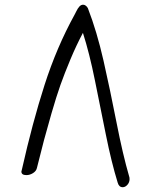

<svg xmlns="http://www.w3.org/2000/svg" viewBox="-20 -741 634 806"><path d="M134.8 -35.2Q131.8 -22.5 118.4 -14.2Q105 -5.9 90.8 -5.9Q69.8 -5.9 69.8 -21Q69.8 -22.9 71.8 -28.8Q116.2 -226.1 167 -384.3Q217.8 -542.5 293 -679.2Q294.4 -681.2 300.5 -693.8Q306.6 -706.5 313.5 -713.9Q320.3 -721.2 329.1 -721.2Q335 -721.2 340.6 -716.8Q346.2 -712.4 349.1 -706.1Q386.7 -608.9 414.6 -486.1Q442.4 -363.3 469 -227.5Q495.6 -91.8 522 -1Q523.9 2.9 523.9 11.2Q523.9 24.4 514.9 34.7Q505.9 44.9 495.1 44.9Q479.5 44.9 474.1 25.9Q447.8 -59.6 424.6 -174.8Q401.4 -290 378.4 -403.8Q355.5 -517.6 328.1 -603Q300.8 -551.8 275.6 -491.7Q250.5 -431.6 233.6 -384Q216.8 -336.4 196 -264.6Q175.3 -192.9 165 -153.8Q154.8 -114.7 134.8 -35.2Z"/></svg>

Font: Zhizn
Style: Regular
Weight: 400
Designer: Peter Zharnov
Foundry: Peter Zharnov
Version: Version 1.000